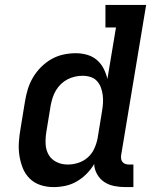

<svg xmlns="http://www.w3.org/2000/svg" viewBox="-20 -755 640 783"><path d="M198 8Q170 8 144.5 -0.5Q119 -9 100.5 -27.5Q82 -46 72.5 -70.5Q63 -95 59 -121.5Q55 -148 57 -176Q59 -204 64 -232L82 -342Q86 -367 93.5 -391.5Q101 -416 114.5 -439Q128 -462 147.5 -481.5Q167 -501 190 -514Q213 -527 238.5 -532.5Q264 -538 289 -538Q313 -538 335.5 -531.5Q358 -525 375 -510.5Q392 -496 402.5 -475.5Q413 -455 418 -433L453 -643H410V-735H576L474 -122Q473 -114 474 -107Q475 -100 479.5 -94.5Q484 -89 491 -86.5Q498 -84 506 -84H524V8H491Q468 8 445.5 3.5Q423 -1 405 -13Q387 -25 376 -44.5Q365 -64 364 -86Q351 -64 332.5 -45.5Q314 -27 292 -14.5Q270 -2 246 3Q222 8 198 8ZM256 -84Q278 -84 299.5 -91Q321 -98 338 -113Q355 -128 364.5 -149Q374 -170 378 -191L396 -301Q399 -318 400 -334.5Q401 -351 399 -367Q397 -383 391.5 -398Q386 -413 375.5 -424.5Q365 -436 349.5 -441Q334 -446 317 -446Q302 -446 286 -442.5Q270 -439 255.5 -431.5Q241 -424 229 -412.5Q217 -401 208.5 -387Q200 -373 195 -357.5Q190 -342 187 -327L169 -217Q165 -193 166 -168.5Q167 -144 178 -124.5Q189 -105 210 -94.5Q231 -84 256 -84Q256 -84 256 -84Q256 -84 256 -84Z"/></svg>

Font: Iosevka Slab Semibold Extended
Style: Italic
Weight: 600
Width: 7
Italic angle: -9°
Monospace: yes
Designer: Belleve Invis
Foundry: Belleve Invis
Version: Version 11.1.0; ttfautohint (v1.8.3)